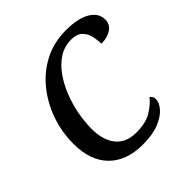

<svg xmlns="http://www.w3.org/2000/svg" viewBox="-191 -877 1041 1041"><g transform="rotate(-45 329.0 -357.0)"><path d="M323 10Q198 10 128.5 -60Q59 -130 59 -259Q59 -349 88 -432Q117 -515 170.5 -581Q224 -647 298.5 -685.5Q373 -724 465 -724Q558 -724 608 -694Q658 -664 658 -614Q658 -577 627.5 -556.5Q597 -536 550 -536Q550 -565 543 -595.5Q536 -626 514.5 -647Q493 -668 450 -668Q399 -668 357.5 -642Q316 -616 284 -571.5Q252 -527 230 -472Q208 -417 197 -359Q186 -301 186 -247Q186 -160 226 -110.5Q266 -61 345 -61Q414 -61 457.5 -86Q501 -111 530 -147Q538 -142 542.5 -134Q547 -126 547 -114Q547 -88 522 -59Q497 -30 447.5 -10Q398 10 323 10Z"/></g></svg>

Font: Noto Serif Medium
Style: Italic
Weight: 500
Italic angle: -12°
Designer: Monotype Design Team
Foundry: Monotype Imaging Inc.
Version: Version 2.014; ttfautohint (v1.8.4.7-5d5b)